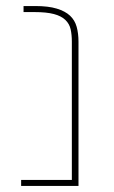

<svg xmlns="http://www.w3.org/2000/svg" viewBox="-20 -616 378 636"><path d="M50 -20H218V-478Q218 -501 214 -519Q210 -537 196.5 -550Q183 -563 158.5 -569.5Q134 -576 94 -576H58V-596H97Q140 -596 168 -587.5Q196 -579 212 -564Q228 -549 234 -527Q240 -505 240 -478V0H50Z"/></svg>

Font: IBM Plex Sans Hebrew Thin
Style: Regular
Weight: 100
Designer: Mike Abbink, Paul van der Laan, Pieter van Rosmalen, Yanek Iontef
Foundry: Bold Monday
Version: Version 1.2